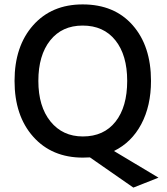

<svg xmlns="http://www.w3.org/2000/svg" viewBox="-20 -707 759 871"><path d="M665 -340Q665 -227 621 -144Q577 -61 497 -22L699 99L585 144L388 7Q377 8 356 8Q215 8 130.5 -87Q46 -182 46 -340Q46 -497 130 -592Q214 -687 355 -687Q499 -687 582 -592.5Q665 -498 665 -340ZM356 -88Q451 -88 504 -155Q557 -222 557 -340Q557 -457 503.5 -524Q450 -591 355 -591Q261 -591 207.5 -523.5Q154 -456 154 -340Q154 -224 209 -156Q264 -88 356 -88Z"/></svg>

Font: Hind Vadodara Medium
Style: Regular
Weight: 500
Designer: Hitesh Malaviya
Foundry: Indian Type Foundry
Version: Version 1.001;PS 1.0;hotconv 1.0.86;makeotf.lib2.5.63406; tt